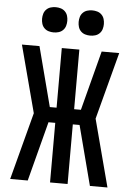

<svg xmlns="http://www.w3.org/2000/svg" viewBox="-62 -1000 724 1046"><g transform="rotate(5 300.0 -477.0)"><path d="M34 0 131 -368 34 -735H130L215 -409H252V-735H348V-409H385L470 -735H566L469 -368L566 0H470L385 -326H348V0H252V-326H215L130 0ZM400 -816Q386 -816 372.5 -820Q359 -824 349 -834Q339 -844 335 -857.5Q331 -871 331 -885Q331 -899 335 -912.5Q339 -926 349 -936Q359 -946 372.5 -950Q386 -954 400 -954Q414 -954 427.5 -950Q441 -946 451 -936Q461 -926 465 -912.5Q469 -899 469 -885Q469 -871 465 -857.5Q461 -844 451 -834Q441 -824 427.5 -820Q414 -816 400 -816ZM200 -816Q186 -816 172.5 -820Q159 -824 149 -834Q139 -844 135 -857.5Q131 -871 131 -885Q131 -899 135 -912.5Q139 -926 149 -936Q159 -946 172.5 -950Q186 -954 200 -954Q214 -954 227.5 -950Q241 -946 251 -936Q261 -926 265 -912.5Q269 -899 269 -885Q269 -871 265 -857.5Q261 -844 251 -834Q241 -824 227.5 -820Q214 -816 200 -816Z"/></g></svg>

Font: Zed Mono Medium Extended
Style: Regular
Weight: 500
Width: 7
Monospace: yes
Designer: Belleve Invis
Foundry: Belleve Invis
Version: Version 1.0.0; ttfautohint (v1.8.4)